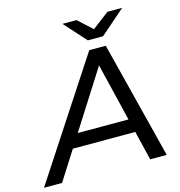

<svg xmlns="http://www.w3.org/2000/svg" viewBox="-180 -998 1038 1109"><g transform="rotate(-15 339.0 -443.5)"><path d="M-54 0 404 -700H503L680 0H581L425 -646H465L54 0ZM116 -175 160 -255H553L567 -175ZM411 -757 294 -887H378L498 -777H418L563 -887H651L502 -757Z"/></g></svg>

Font: Montserrat Thin Medium
Style: Italic
Weight: 500
Italic angle: -11.3°
Version: Version 9.000